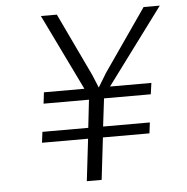

<svg xmlns="http://www.w3.org/2000/svg" viewBox="-53 -799 830 851"><g transform="rotate(-5 362.0 -373.5)"><path d="M299 0 321 -187H116L122 -235H326L340 -359H138L144 -409H324L160 -747H231L364 -467L388 -409L425 -470L617 -747H689L438 -409H622L615 -359H407L392 -235H600L594 -187H387L365 0Z"/></g></svg>

Font: Merriweather Sans Light
Style: Italic
Weight: 300
Italic angle: -7.5°
Designer: Eben Sorkin
Foundry: Eben Sorkin
Version: Version 2.001; ttfautohint (v1.8.3)